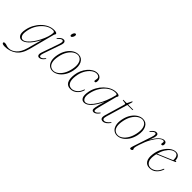

<svg xmlns="http://www.w3.org/2000/svg" viewBox="27 -1573 2779 2779"><g transform="rotate(45 1416.0 -184.0)"><path d="M255.5 14.5Q223 138 148.8 191.5Q74.5 245 -24.5 245Q-55 245 -67.8 238Q-80.5 231 -80.5 221.5Q-80.5 205 -55.5 205Q-35.5 205 -14.8 213.5Q6 222 33.5 222Q92.5 222 146 174Q199.5 126 226.5 27.5L289 -201Q233 -93 179.2 -42.8Q125.5 7.5 80 7.5Q43 7.5 21.8 -27Q0.5 -61.5 15.5 -139Q27 -199 55.2 -252Q83.5 -305 124.2 -345.8Q165 -386.5 213.8 -409.5Q262.5 -432.5 315 -432.5Q341.5 -432.5 357 -426Q372.5 -419.5 372.5 -408.5Q372.5 -400.5 367 -394.5Q361.5 -388.5 359.5 -381ZM41.5 -142Q28.5 -71.5 45.5 -40.5Q62.5 -9.5 90 -9.5Q119.5 -9.5 152.8 -36.8Q186 -64 217.8 -108Q249.5 -152 275.5 -203.8Q301.5 -255.5 317.5 -305.2Q333.5 -355 334.5 -392.5Q335.5 -418 301.5 -418Q247 -418 192.8 -382.2Q138.5 -346.5 97.2 -284.2Q56 -222 41.5 -142Z M552 -536Q534.5 -536 534.5 -556.5Q534.5 -566 539.5 -579.2Q544.5 -592.5 552.8 -602.8Q561 -613 570.5 -613Q587.5 -613 587.5 -592.5Q587.5 -576 576.5 -556Q565.5 -536 552 -536ZM443.5 -85Q429.5 -45.5 433 -28.8Q436.5 -12 452.5 -12Q463.5 -12 478.5 -20.5Q493.5 -29 513.5 -54Q519.5 -62 524.5 -59Q528.5 -55.5 523 -47Q503 -18.5 482.2 -5.5Q461.5 7.5 442.5 7.5Q419 7.5 410 -12.5Q401 -32.5 415 -73.5L505 -331.5Q520.5 -376.5 517.8 -395Q515 -413.5 498 -413.5Q485.5 -413.5 471.5 -404.2Q457.5 -395 437 -370.5Q431 -363 426.5 -366Q421.5 -369.5 427.5 -377.5Q466 -432.5 508.5 -432.5Q532 -432.5 541 -412.2Q550 -392 535 -348.5Z M817.5 -431.5Q883.5 -429.5 913.8 -369.2Q944 -309 924 -211.5Q909.5 -143 876.8 -94Q844 -45 801.8 -18.8Q759.5 7.5 715.5 7.5Q674 7.5 643.2 -17.2Q612.5 -42 600.5 -90.2Q588.5 -138.5 602.5 -208Q617 -279 650.5 -329.8Q684 -380.5 728 -407Q772 -433.5 817.5 -431.5ZM719.5 -5.5Q755.5 -5.5 791.2 -30.8Q827 -56 855 -102.8Q883 -149.5 897 -214Q911.5 -283.5 903 -328.2Q894.5 -373 870.5 -395.2Q846.5 -417.5 814.5 -419Q778 -420.5 740.2 -395.5Q702.5 -370.5 672.5 -322Q642.5 -273.5 629 -205.5Q614.5 -133.5 623.8 -89.5Q633 -45.5 658.8 -25.5Q684.5 -5.5 719.5 -5.5Z M1194.5 -421Q1156 -421 1115.8 -390.5Q1075.5 -360 1045 -305Q1014.5 -250 1005 -177.5Q994 -93.5 1017.5 -50.5Q1041 -7.5 1091.5 -7.5Q1127.5 -7.5 1167 -35.5Q1206.5 -63.5 1229 -126.5Q1232.5 -135.5 1237 -135.5Q1245.5 -135.5 1240 -120.5Q1222.5 -63.5 1179.5 -27.5Q1136.5 8.5 1082.5 8.5Q1019.5 8.5 993 -38.8Q966.5 -86 977.5 -176Q983.5 -228 1004.2 -274.8Q1025 -321.5 1055.8 -357.5Q1086.5 -393.5 1123 -414.2Q1159.5 -435 1197.5 -435Q1236.5 -435 1259 -412.5Q1281.5 -390 1281.5 -356Q1281.5 -315 1260 -315Q1245.5 -315 1245.5 -331.5Q1245.5 -341 1249 -352.2Q1252.5 -363.5 1252.5 -375.5Q1252.5 -395.5 1237 -408.2Q1221.5 -421 1194.5 -421Z M1560.5 -96.5Q1547 -45 1549.5 -28.5Q1552 -12 1567 -12Q1578 -12 1591.8 -20.8Q1605.5 -29.5 1626 -54Q1632 -62.5 1638 -59.5Q1642 -56 1636.5 -47.5Q1597 7.5 1556.5 7.5Q1541 7.5 1531.5 -1.5Q1522 -10.5 1522 -29Q1522 -40.5 1525.8 -61.2Q1529.5 -82 1539 -118.2Q1548.5 -154.5 1566 -212.5Q1518 -108.5 1465.5 -50.5Q1413 7.5 1360 7.5Q1318 7.5 1299.5 -32.2Q1281 -72 1298 -155.5Q1309.5 -211 1338.2 -261.2Q1367 -311.5 1407 -350Q1447 -388.5 1494.2 -410.8Q1541.5 -433 1590.5 -433Q1619 -433 1633.5 -425.8Q1648 -418.5 1648 -408.5Q1648 -401 1642.5 -394.5Q1637 -388 1635 -380.5ZM1322.5 -147.5Q1307.5 -79.5 1323.8 -44.5Q1340 -9.5 1370.5 -9.5Q1402.5 -9.5 1437.8 -41.5Q1473 -73.5 1506.8 -128Q1540.5 -182.5 1568.2 -251.2Q1596 -320 1613.5 -393.5Q1616 -406.5 1609.5 -412.5Q1603 -418.5 1582 -418.5Q1525 -418.5 1472.2 -383.5Q1419.5 -348.5 1379.5 -287.2Q1339.5 -226 1322.5 -147.5Z M1786.5 -407.5 1740.5 -413.5Q1732.5 -414.5 1732.5 -419.5Q1732.5 -425 1741 -425H1795.5Q1805 -425 1808 -431.5L1838.5 -493Q1842 -501 1846.5 -501Q1852 -501 1852 -494.5Q1852 -490 1848.5 -478L1833 -425H1933.5Q1939 -425 1939 -421Q1939 -413 1923.5 -413H1829.5L1733.5 -87.5Q1721 -45.5 1727.5 -28.8Q1734 -12 1755.5 -12Q1789.5 -12 1835 -66Q1842.5 -75 1847 -72Q1851.5 -69 1845 -59.5Q1822.5 -28 1797.5 -10.2Q1772.5 7.5 1746 7.5Q1680.5 7.5 1706.5 -81.5L1792 -372Q1798 -391.5 1796.8 -398.8Q1795.5 -406 1786.5 -407.5Z M2137.5 -431.5Q2203.5 -429.5 2233.8 -369.2Q2264 -309 2244 -211.5Q2229.5 -143 2196.8 -94Q2164 -45 2121.8 -18.8Q2079.5 7.5 2035.5 7.5Q1994 7.5 1963.2 -17.2Q1932.5 -42 1920.5 -90.2Q1908.5 -138.5 1922.5 -208Q1937 -279 1970.5 -329.8Q2004 -380.5 2048 -407Q2092 -433.5 2137.5 -431.5ZM2039.5 -5.5Q2075.5 -5.5 2111.2 -30.8Q2147 -56 2175 -102.8Q2203 -149.5 2217 -214Q2231.5 -283.5 2223 -328.2Q2214.5 -373 2190.5 -395.2Q2166.5 -417.5 2134.5 -419Q2098 -420.5 2060.2 -395.5Q2022.5 -370.5 1992.5 -322Q1962.5 -273.5 1949 -205.5Q1934.5 -133.5 1943.8 -89.5Q1953 -45.5 1978.8 -25.5Q2004.5 -5.5 2039.5 -5.5Z M2327.5 -365.5Q2323 -368.5 2327.5 -375.5Q2346.5 -402.5 2367.5 -417.5Q2388.5 -432.5 2408.5 -432.5Q2443.5 -432.5 2443.5 -396Q2443.5 -381.5 2436.8 -357.5Q2430 -333.5 2408.5 -274.5Q2447 -350.5 2490 -391.5Q2533 -432.5 2569 -432.5Q2613.5 -432.5 2613.5 -388Q2613.5 -373 2606.5 -363.8Q2599.5 -354.5 2589 -354.5Q2574.5 -354.5 2574.5 -369Q2574.5 -377 2576.5 -383.5Q2578.5 -390 2578.5 -399Q2578.5 -418 2559.5 -418Q2533 -418 2497.5 -384.2Q2462 -350.5 2425 -284.8Q2388 -219 2357.5 -123.5Q2347 -90 2342.8 -74Q2338.5 -58 2338.5 -46Q2338.5 -32.5 2342.5 -27.5Q2346.5 -22.5 2346.5 -15Q2346.5 -5.5 2336.8 1Q2327 7.5 2314 7.5Q2300.5 7.5 2300 -4.5Q2299.5 -16.5 2310 -48L2403.5 -329.5Q2419 -377.5 2416.8 -395.5Q2414.5 -413.5 2398 -413.5Q2387 -413.5 2373 -404Q2359 -394.5 2337.5 -369.5Q2331.5 -362.5 2327.5 -365.5Z M2864.5 -121.5Q2844.5 -66.5 2803 -29.5Q2761.5 7.5 2699 7.5Q2639 7.5 2610.5 -38.2Q2582 -84 2593.5 -169Q2603 -242.5 2636.5 -302.2Q2670 -362 2716 -397.2Q2762 -432.5 2809.5 -432.5Q2849 -432.5 2869.2 -405.8Q2889.5 -379 2889.5 -340.5Q2889.5 -330.5 2900 -334.5Q2908.5 -337.5 2911.5 -332Q2914 -326 2904 -321Q2886.5 -313 2849.8 -297.5Q2813 -282 2769.8 -263.8Q2726.5 -245.5 2688 -229.5Q2649.5 -213.5 2629 -205Q2624.5 -185 2621.5 -164Q2610.5 -86 2635.8 -46.5Q2661 -7 2708 -7Q2748.5 -7 2788.2 -35.5Q2828 -64 2853 -128Q2856.5 -136.5 2861.5 -136.5Q2870 -136.5 2864.5 -121.5ZM2806 -420Q2772 -420.5 2738.2 -395.8Q2704.5 -371 2676.8 -326Q2649 -281 2632.5 -219.5Q2652 -227.5 2682.8 -240.5Q2713.5 -253.5 2747.8 -268Q2782 -282.5 2812.8 -295.5Q2843.5 -308.5 2863.5 -317.5Q2864.5 -324.5 2864.5 -338Q2864.5 -374 2849 -397.2Q2833.5 -420.5 2806 -420Z"/></g></svg>

Font: Fraunces 144pt Soft Thin
Style: Italic
Weight: 100
Italic angle: -16°
Version: Version 1.000;[0bf87f6ff]